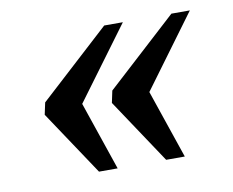

<svg xmlns="http://www.w3.org/2000/svg" viewBox="-52 -525 619 510"><g transform="rotate(-10 257.0 -270.0)"><path d="M67.9 -286.1 257.8 -460H308.1L164.1 -265.1L227.1 -80.1H176.8L61 -253.9ZM249 -286.1 439 -460H488.8L345.2 -265.1L408.2 -80.1H357.9L242.2 -253.9Z"/></g></svg>

Font: Droid Serif
Style: Italic
Weight: 400
Italic angle: -12°
Designer: Monotype Design team
Foundry: Monotype Imaging Inc.
Version: Version 1.03